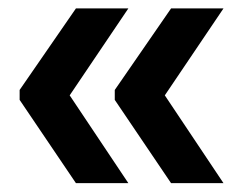

<svg xmlns="http://www.w3.org/2000/svg" viewBox="-20 -466 552 445"><path d="M362 -245 498 -41.5H376.5L246 -234.5V-257.5L376.5 -446.5H498ZM141.5 -245 277.5 -41.5H156L25.5 -234.5V-257.5L156 -446.5H277.5Z"/></svg>

Font: Anek Gurmukhi Medium SemiBold
Style: Regular
Weight: 600
Version: Version 1.003